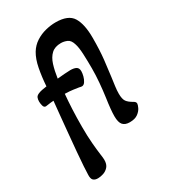

<svg xmlns="http://www.w3.org/2000/svg" viewBox="-210 -779 943 1071"><g transform="rotate(-30 261.0 -244.0)"><path d="M97 192Q78 192 68 182.5Q58 173 59 148Q59 133 61.5 94.5Q64 56 68.5 3.5Q73 -49 78.5 -106Q84 -163 89 -216Q94 -269 98 -307Q88 -306 79 -305.5Q70 -305 61 -303Q51 -301 46 -301Q34 -301 30 -315.5Q26 -330 26 -343Q26 -358 30.5 -368Q35 -378 50 -384Q59 -388 73.5 -391Q88 -394 104 -396Q108 -455 118 -507Q128 -559 149 -594Q168 -625 197.5 -644Q227 -663 261 -671.5Q295 -680 326 -680Q408 -680 435.5 -634.5Q463 -589 463 -502Q463 -422 456.5 -363.5Q450 -305 444 -261Q440 -232 436.5 -206Q433 -180 433 -159Q433 -124 444 -108.5Q455 -93 482 -78Q495 -71 495 -60Q495 -52 487 -35Q479 -18 460 -4Q441 10 407 10Q378 10 363.5 -6Q349 -22 349 -62Q349 -102 360 -176Q366 -219 370 -266Q374 -313 374 -356Q374 -403 372 -448Q370 -493 362 -517Q353 -548 333.5 -556.5Q314 -565 294 -565Q255 -565 232.5 -544Q210 -523 198.5 -486.5Q187 -450 180 -402Q201 -404 225 -406Q249 -408 264 -408Q288 -408 301.5 -400.5Q315 -393 315 -372Q315 -359 310.5 -341.5Q306 -324 297 -310.5Q288 -297 276 -297Q271 -297 259 -300Q246 -302 225 -305Q204 -308 172 -309Q168 -266 165.5 -213.5Q163 -161 163 -103Q163 -40 167 6Q171 52 175 81Q177 94 178 104Q179 114 179 120Q179 149 165 164.5Q151 180 132 186Q113 192 97 192Z"/></g></svg>

Font: Akaya Telivigala
Style: Regular
Weight: 400
Designer: Vaishnavi Murthy Yerkadithaya, Juan Luis Blanco Aristondo
Version: Version 1.002; ttfautohint (v1.8.3)